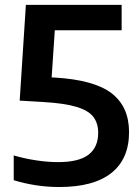

<svg xmlns="http://www.w3.org/2000/svg" viewBox="-20 -760 576 790"><path d="M224 9.5Q174 9.5 126.2 2Q78.5 -5.5 36.5 -18.5V-120.5Q78.5 -108 126.8 -100.5Q175 -93 219.5 -93Q304.5 -93 344.2 -123.5Q384 -154 384 -213.5Q384 -253 364 -279.2Q344 -305.5 294 -320.5Q244 -335.5 154.5 -340.5L61 -346L86.5 -740H480.5V-635.5H205.5L192.5 -441.5L203.5 -441Q367.5 -431.5 439.2 -376.2Q511 -321 511 -216.5Q511 -106 438.2 -48.2Q365.5 9.5 224 9.5Z"/></svg>

Font: Encode Sans SmBold
Style: Regular
Weight: 600
Designer: Multiple Designers
Foundry: Impallari Type
Version: Version 3.002; ttfautohint (v1.8.3) -l 8 -r 50 -G 200 -x 14 